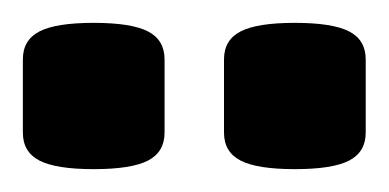

<svg xmlns="http://www.w3.org/2000/svg" viewBox="-20 -729 340 168"><path d="M0 -613V-677Q0 -694 14.5 -701.5Q29 -709 62 -709Q95 -709 109.5 -701.5Q124 -694 124 -677V-613Q124 -596 109.5 -588.5Q95 -581 62 -581Q29 -581 14.5 -588.5Q0 -596 0 -613ZM176 -613V-677Q176 -694 190.5 -701.5Q205 -709 238 -709Q271 -709 285.5 -701.5Q300 -694 300 -677V-613Q300 -596 285.5 -588.5Q271 -581 238 -581Q205 -581 190.5 -588.5Q176 -596 176 -613Z"/></svg>

Font: Asap Condensed
Style: Bold
Weight: 700
Designer: Pablo Cosgaya
Foundry: Omnibus-Type
Version: Version 1.010; ttfautohint (v1.8)